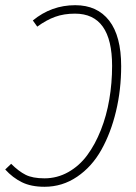

<svg xmlns="http://www.w3.org/2000/svg" viewBox="-29 -713 527 743"><path d="M143.1 9.8Q91.3 9.8 55.7 -7.8Q20 -25.4 -8.8 -57.1L14.2 -79.1Q43 -50.3 70.1 -36.6Q97.2 -22.9 143.1 -22.9Q192.4 -22.9 235.4 -47.1Q278.3 -71.3 308.8 -112.8Q339.4 -154.3 361.3 -209.7Q383.3 -265.1 394 -328.4Q404.8 -391.6 404.8 -458Q404.8 -660.2 261.2 -660.2Q218.3 -660.2 184.3 -647.9Q150.4 -635.7 115.2 -609.9L98.1 -633.8Q169.9 -692.9 262.2 -692.9Q347.2 -692.9 393.6 -633.1Q439.9 -573.2 439.9 -457Q439.9 -365.7 419.9 -282.2Q399.9 -198.7 363.3 -133.3Q326.7 -67.9 269.5 -29.1Q212.4 9.8 143.1 9.8Z"/></svg>

Font: Fira Sans Compressed UltraLight
Style: Italic
Weight: 200
Width: 3
Italic angle: -8°
Designer: Carrois Corporate & Edenspiekermann AG
Foundry: Carrois Corporate GbR & Edenspiekermann AG
Version: Version 4.203;PS 004.203;hotconv 1.0.88;makeotf.lib2.5.64775